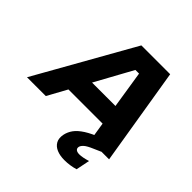

<svg xmlns="http://www.w3.org/2000/svg" viewBox="-274 -891 1300 1300"><g transform="rotate(45 376.5 -241.0)"><path d="M648 -84 668 1 618 23Q573 42 556.5 57Q540 72 537 86Q534 102 544.5 110.5Q555 119 576 119Q591 119 611 115Q631 111 654 104L634 203Q611 210 585 214Q559 218 531 218Q489 218 458 205Q427 192 412.5 166Q398 140 406 100Q413 68 433 40.5Q453 13 494 -13.5Q535 -40 606 -67ZM475 -554H440L136 0H-44L351 -700H627L742 0H562ZM200 -286H608L579 -140H171Z"/></g></svg>

Font: Albert Sans Black
Style: Italic
Weight: 900
Italic angle: -11.25°
Designer: Andreas Rasmussen
Foundry: a.Foundry
Version: Version 1.025